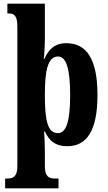

<svg xmlns="http://www.w3.org/2000/svg" viewBox="-20 -780 585 1040"><path d="M8 240H297V187H277C244 187 223 176 223 119V53C223 5 221 -43 219 -68H223C247 -16 281 12 344 12C451 12 508 -73 508 -266C508 -460 449 -546 339 -546C276 -546 243 -512 220 -460H217C220 -480 223 -537 223 -573V-760H20V-707H27C55 -707 74 -698 74 -636V120C74 176 52 187 20 187H8ZM293 -59C238 -59 223 -127 223 -267C223 -396 238 -474 295 -474C341 -474 360 -399 360 -266C360 -128 341 -59 293 -59Z"/></svg>

Font: Noto Serif Sinhala ExtraCondensed ExtraBold
Style: Regular
Weight: 800
Width: 2
Designer: Jelle Bosma - Monotype Design Team
Foundry: Monotype Imaging Inc.
Version: Version 2.007